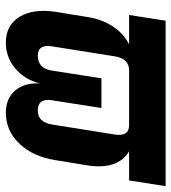

<svg xmlns="http://www.w3.org/2000/svg" viewBox="16 -606 600 673"><g transform="rotate(90 316.5 -270.0)"><path d="M130 10Q69 10 39.5 -38Q10 -86 22 -165L40 -275Q48 -327 73 -365Q98 -403 136 -422H33L53 -550H633L613 -422H511Q577 -382 560 -275L542 -165Q530 -86 484.5 -38Q439 10 376 10Q326 10 298 -22.5Q270 -55 273 -109Q259 -55 220 -22.5Q181 10 130 10ZM176 -102Q220 -102 228 -152L255 -325H359L332 -152Q324 -102 368 -102Q409 -102 417 -152L452 -372Q460 -422 419 -422H227Q186 -422 178 -372L143 -152Q135 -102 176 -102Z"/></g></svg>

Font: JetBrains Mono ExtraBold
Style: Italic
Weight: 800
Italic angle: -9°
Monospace: yes
Designer: Philipp Nurullin, Konstantin Bulenkov
Foundry: JetBrains
Version: Version 2.305; ttfautohint (v1.8.4.7-5d5b)